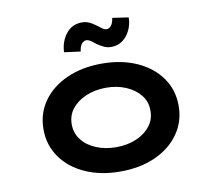

<svg xmlns="http://www.w3.org/2000/svg" viewBox="-83 -857 1077 964"><g transform="rotate(-10 455.5 -375.5)"><path d="M456 10Q355 10 277 -25Q199 -60 155 -122.5Q111 -185 111 -265Q111 -346 155 -408Q199 -470 277 -505Q355 -540 456 -540Q557 -540 634.5 -505Q712 -470 756 -408Q800 -346 800 -265Q800 -185 756 -122.5Q712 -60 634.5 -25Q557 10 456 10ZM456 -114Q512 -114 557.5 -133Q603 -152 630 -186.5Q657 -221 656 -265Q657 -310 630 -344Q603 -378 557.5 -397.5Q512 -417 456 -417Q400 -417 354 -397.5Q308 -378 281.5 -344.5Q255 -311 255 -265Q255 -221 281.5 -186.5Q308 -152 354 -133Q400 -114 456 -114ZM518 -614Q500 -614 484 -621Q468 -628 447 -642Q429 -657 419 -663Q409 -669 401 -669Q387 -669 376.5 -656.5Q366 -644 363 -618L280 -629Q282 -683 312.5 -722Q343 -761 394 -761Q412 -761 428 -754.5Q444 -748 464 -733Q479 -721 490 -713.5Q501 -706 511 -706Q525 -706 535 -719.5Q545 -733 548 -757L630 -745Q630 -711 615.5 -680.5Q601 -650 576.5 -632Q552 -614 518 -614Z"/></g></svg>

Font: Lexend Tera SemiBold
Style: Regular
Weight: 600
Version: Version 1.007